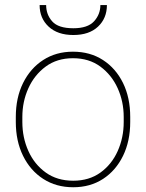

<svg xmlns="http://www.w3.org/2000/svg" viewBox="-20 -747 590 776"><path d="M43.9 -253.9V-274.4Q43.9 -352.1 73.2 -411.4Q102.5 -470.7 154.5 -504.4Q206.5 -538.1 274.9 -538.1Q344.2 -538.1 396.2 -504.4Q448.2 -470.7 477.3 -411.4Q506.3 -352.1 506.3 -274.4V-253.9Q506.3 -176.8 477.3 -117.2Q448.2 -57.6 396.5 -23.9Q344.7 9.8 275.9 9.8Q207 9.8 154.8 -23.9Q102.5 -57.6 73.2 -117.2Q43.9 -176.8 43.9 -253.9ZM70.3 -274.4V-253.9Q70.3 -190.9 94.7 -136.7Q119.1 -82.5 165 -49.6Q210.9 -16.6 275.9 -16.6Q340.3 -16.6 386 -49.6Q431.6 -82.5 455.8 -136.7Q480 -190.9 480 -253.9V-274.4Q480 -336.4 455.6 -390.4Q431.2 -444.3 385.5 -478Q339.8 -511.7 274.9 -511.7Q210.4 -511.7 164.8 -478Q119.1 -444.3 94.7 -390.4Q70.3 -336.4 70.3 -274.4ZM385.7 -726.6H412.1Q412.1 -673.3 376.2 -639.4Q340.3 -605.5 276.4 -605.5Q212.9 -605.5 176.5 -639.4Q140.1 -673.3 140.1 -726.6H166.5Q166.5 -688 191.2 -660.4Q215.8 -632.8 276.4 -632.8Q334.5 -632.8 360.1 -660.9Q385.7 -689 385.7 -726.6Z"/></svg>

Font: Vazirmatn RD UI Thin
Style: Regular
Weight: 100
Designer: Saber Rastikerdar
Foundry: Saber Rastikerdar
Version: Version 33.003